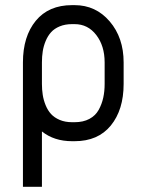

<svg xmlns="http://www.w3.org/2000/svg" viewBox="-20 -532 565 740"><path d="M267.6 12.2H257.8Q188.5 12.2 141.6 -25.4V188H68.4V-291.5Q68.4 -391.6 117.9 -451.9Q167.5 -512.2 257.8 -512.2H267.6Q349.1 -512.2 402.8 -449.5Q456.5 -386.7 456.5 -291.5V-208.5Q456.5 -108.9 407.2 -48.3Q357.9 12.2 267.6 12.2ZM383.3 -208.5V-291.5Q383.3 -355 351.1 -397Q318.8 -439 267.6 -439H257.8Q231 -439 210.2 -430.4Q189.5 -421.9 176.8 -407.7Q164.1 -393.6 156 -374Q147.9 -354.5 144.8 -334.5Q141.6 -314.5 141.6 -291.5V-208.5Q141.6 -186 144.8 -166Q147.9 -146 156 -126.2Q164.1 -106.4 176.8 -92.5Q189.5 -78.6 210.2 -69.8Q231 -61 257.8 -61H267.6Q300.8 -61 324.5 -73.7Q348.1 -86.4 360.4 -108.6Q372.6 -130.9 377.9 -155.3Q383.3 -179.7 383.3 -208.5Z"/></svg>

Font: Anka/Coder Condensed
Style: Regular
Weight: 400
Width: 4
Monospace: yes
Version: Version 1.100